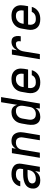

<svg xmlns="http://www.w3.org/2000/svg" viewBox="1408 -2184 783 3640"><g transform="rotate(-90 1800.0 -363.5)"><path d="M206 8Q183 8 160 4.5Q137 1 116.5 -8.5Q96 -18 80.5 -34Q65 -50 56 -70.5Q47 -91 45.5 -114.5Q44 -138 48 -161Q52 -188 66 -214.5Q80 -241 103 -259Q126 -277 153 -288.5Q180 -300 207.5 -306Q235 -312 262.5 -314.5Q290 -317 318 -317H414L421 -359Q425 -380 419 -400.5Q413 -421 397 -433Q381 -445 360.5 -449.5Q340 -454 318 -454Q298 -454 277 -450.5Q256 -447 236.5 -437Q217 -427 202.5 -409.5Q188 -392 184 -371H89Q93 -396 104 -419.5Q115 -443 132.5 -463.5Q150 -484 172.5 -499Q195 -514 219 -522.5Q243 -531 268 -534.5Q293 -538 318 -538Q339 -538 360 -536Q381 -534 401 -529Q421 -524 439 -515Q457 -506 472 -493.5Q487 -481 497.5 -464.5Q508 -448 513.5 -428Q519 -408 519 -387Q519 -366 515 -345L458 0H362L377 -90Q363 -68 344.5 -48.5Q326 -29 303.5 -16Q281 -3 256 2.5Q231 8 206 8ZM233 -76Q260 -76 289 -84Q318 -92 341.5 -110.5Q365 -129 378.5 -156Q392 -183 397 -211L400 -233H318Q305 -233 292.5 -232.5Q280 -232 268 -231Q256 -230 243.5 -227.5Q231 -225 218.5 -222Q206 -219 194 -214Q182 -209 171 -201.5Q160 -194 153.5 -182.5Q147 -171 144 -159Q141 -140 146.5 -123Q152 -106 165.5 -95Q179 -84 196.5 -80Q214 -76 233 -76Z M629 0 717 -530H814L801 -455Q813 -474 829 -490.5Q845 -507 864.5 -518.5Q884 -530 906 -534Q928 -538 949 -538Q978 -538 1005.5 -530.5Q1033 -523 1054.5 -506.5Q1076 -490 1089.5 -465.5Q1103 -441 1109 -414Q1115 -387 1114 -357.5Q1113 -328 1108 -299L1058 0H962L1013 -313Q1016 -330 1017 -347.5Q1018 -365 1014.5 -381Q1011 -397 1003 -411.5Q995 -426 982.5 -436Q970 -446 953.5 -450Q937 -454 919 -454Q903 -454 887 -451.5Q871 -449 856 -442Q841 -435 827.5 -424Q814 -413 804.5 -399Q795 -385 789.5 -369.5Q784 -354 782 -338L726 0Z M1404 8Q1375 8 1348.5 0.5Q1322 -7 1302.5 -25Q1283 -43 1271.5 -67.5Q1260 -92 1256 -119Q1252 -146 1253.5 -174.5Q1255 -203 1259 -231L1278 -341Q1282 -367 1290 -392Q1298 -417 1312.5 -440.5Q1327 -464 1347.5 -483Q1368 -502 1392 -514.5Q1416 -527 1442 -532.5Q1468 -538 1494 -538Q1519 -538 1543.5 -531.5Q1568 -525 1586 -510Q1604 -495 1615.5 -474Q1627 -453 1633 -429L1683 -735H1780L1658 0H1562L1575 -83Q1561 -61 1542 -43Q1523 -25 1500 -13.5Q1477 -2 1452.5 3Q1428 8 1404 8ZM1455 -76Q1471 -76 1487 -78.5Q1503 -81 1518.5 -88Q1534 -95 1547.5 -106Q1561 -117 1570.5 -131Q1580 -145 1585.5 -160.5Q1591 -176 1593 -192L1612 -302Q1615 -320 1616 -338.5Q1617 -357 1614 -374Q1611 -391 1603.5 -406.5Q1596 -422 1583.5 -433.5Q1571 -445 1554 -449.5Q1537 -454 1518 -454Q1501 -454 1484 -451Q1467 -448 1450.5 -440Q1434 -432 1420 -420Q1406 -408 1396 -393Q1386 -378 1380.5 -361Q1375 -344 1372 -327L1354 -217Q1351 -200 1350.5 -182Q1350 -164 1354 -147.5Q1358 -131 1367 -117Q1376 -103 1389.5 -93.5Q1403 -84 1420 -80Q1437 -76 1455 -76Q1455 -76 1455 -76Q1455 -76 1455 -76Z M2059 8Q2035 8 2011.5 5Q1988 2 1966 -5.5Q1944 -13 1925.5 -25.5Q1907 -38 1893 -55Q1879 -72 1870 -93Q1861 -114 1857 -136.5Q1853 -159 1854 -183Q1855 -207 1859 -231L1878 -341Q1882 -369 1892 -396Q1902 -423 1919 -446.5Q1936 -470 1960 -488.5Q1984 -507 2011 -518.5Q2038 -530 2066 -534Q2094 -538 2121 -538Q2153 -538 2183.5 -532Q2214 -526 2239.5 -511.5Q2265 -497 2284 -474Q2303 -451 2312 -422Q2321 -393 2321 -361.5Q2321 -330 2316 -299L2303 -223H1955L1954 -217Q1951 -199 1950.5 -181Q1950 -163 1954.5 -146.5Q1959 -130 1968.5 -116Q1978 -102 1992 -92.5Q2006 -83 2023 -79.5Q2040 -76 2059 -76Q2079 -76 2099.5 -79Q2120 -82 2139 -91.5Q2158 -101 2173 -117Q2188 -133 2194 -153H2290Q2281 -116 2258 -83.5Q2235 -51 2202 -29.5Q2169 -8 2132 0Q2095 8 2059 8ZM1969 -307H2220L2221 -313Q2224 -330 2224.5 -348Q2225 -366 2221 -382.5Q2217 -399 2208 -413.5Q2199 -428 2185.5 -437.5Q2172 -447 2155 -450.5Q2138 -454 2120 -454Q2102 -454 2085 -451Q2068 -448 2051.5 -440.5Q2035 -433 2021 -420.5Q2007 -408 1996.5 -393Q1986 -378 1980.5 -361Q1975 -344 1972 -327Z M2498 0 2586 -530H2683L2667 -433Q2679 -455 2696 -475.5Q2713 -496 2734.5 -510.5Q2756 -525 2780.5 -531.5Q2805 -538 2829 -538Q2850 -538 2870 -532.5Q2890 -527 2904 -514Q2918 -501 2926 -482.5Q2934 -464 2936.5 -444.5Q2939 -425 2938 -403.5Q2937 -382 2933 -362H2836Q2838 -372 2839 -382.5Q2840 -393 2839.5 -403Q2839 -413 2836 -422.5Q2833 -432 2827 -439.5Q2821 -447 2811.5 -450.5Q2802 -454 2792 -454Q2774 -454 2755 -449.5Q2736 -445 2719.5 -434Q2703 -423 2690 -407.5Q2677 -392 2667.5 -374.5Q2658 -357 2653 -338.5Q2648 -320 2645 -302L2595 0Z M3259 8Q3235 8 3211.5 5Q3188 2 3166 -5.5Q3144 -13 3125.5 -25.5Q3107 -38 3093 -55Q3079 -72 3070 -93Q3061 -114 3057 -136.5Q3053 -159 3054 -183Q3055 -207 3059 -231L3078 -341Q3082 -369 3092 -396Q3102 -423 3119 -446.5Q3136 -470 3160 -488.5Q3184 -507 3211 -518.5Q3238 -530 3266 -534Q3294 -538 3321 -538Q3353 -538 3383.5 -532Q3414 -526 3439.5 -511.5Q3465 -497 3484 -474Q3503 -451 3512 -422Q3521 -393 3521 -361.5Q3521 -330 3516 -299L3503 -223H3155L3154 -217Q3151 -199 3150.5 -181Q3150 -163 3154.5 -146.5Q3159 -130 3168.5 -116Q3178 -102 3192 -92.5Q3206 -83 3223 -79.5Q3240 -76 3259 -76Q3279 -76 3299.5 -79Q3320 -82 3339 -91.5Q3358 -101 3373 -117Q3388 -133 3394 -153H3490Q3481 -116 3458 -83.5Q3435 -51 3402 -29.5Q3369 -8 3332 0Q3295 8 3259 8ZM3169 -307H3420L3421 -313Q3424 -330 3424.5 -348Q3425 -366 3421 -382.5Q3417 -399 3408 -413.5Q3399 -428 3385.5 -437.5Q3372 -447 3355 -450.5Q3338 -454 3320 -454Q3302 -454 3285 -451Q3268 -448 3251.5 -440.5Q3235 -433 3221 -420.5Q3207 -408 3196.5 -393Q3186 -378 3180.5 -361Q3175 -344 3172 -327Z"/></g></svg>

Font: Iosevka Curly MdExObl
Style: Regular
Weight: 500
Width: 7
Italic angle: -9°
Monospace: yes
Designer: Belleve Invis
Foundry: Belleve Invis
Version: Version 11.1.0; ttfautohint (v1.8.3)